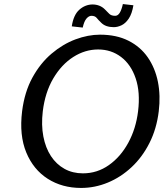

<svg xmlns="http://www.w3.org/2000/svg" viewBox="-20 -913 831 947"><path d="M380 14Q286.5 14 215.5 -31.2Q144.5 -76.5 109.5 -161.2Q74.5 -246 89 -364Q101 -459.5 140 -530.5Q179 -601.5 234.5 -648.5Q290 -695.5 352.2 -718.8Q414.5 -742 473 -742Q554.5 -742 613.5 -712.2Q672.5 -682.5 708.8 -630.2Q745 -578 758.8 -509.8Q772.5 -441.5 763 -364Q752.5 -277.5 717.2 -207.8Q682 -138 629 -88.5Q576 -39 512 -12.5Q448 14 380 14ZM389 -58Q459.5 -58 517.2 -98.8Q575 -139.5 612.8 -209Q650.5 -278.5 661 -364Q672.5 -458 649.2 -526.5Q626 -595 577.2 -632Q528.5 -669 464 -669Q399.5 -669 341.5 -632Q283.5 -595 243 -526.5Q202.5 -458 191 -364Q183 -296 193.8 -240Q204.5 -184 231.2 -143.2Q258 -102.5 298.2 -80.2Q338.5 -58 389 -58ZM388 -777 334 -783Q342.5 -839.5 371.2 -865Q400 -890.5 436 -891Q454 -891 469.5 -885Q485 -879 497 -867Q509 -855 518.8 -845Q528.5 -835 548 -835Q561.5 -835 570.8 -850.2Q580 -865.5 586 -893L638 -887Q631 -845 615.2 -821.5Q599.5 -798 579.8 -788.5Q560 -779 541 -779Q521.5 -779 505.5 -784.5Q489.5 -790 478 -802Q465.5 -814 457 -824.5Q448.5 -835 431 -835Q418.5 -835 406.8 -821.8Q395 -808.5 388 -777Z"/></svg>

Font: Expletus Sans
Style: Italic
Weight: 400
Italic angle: -7°
Designer: Jasper de Waard
Foundry: Designtown
Version: Version 7.500